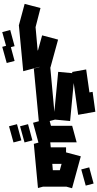

<svg xmlns="http://www.w3.org/2000/svg" viewBox="412 -1016 892 1757"><g transform="rotate(90 858.5 -137.0)"><path d="M209 137 208 136 15 84 53 -61 228 -16 441 -35V-38L303 -76L342 -222L590 -154H592V-153L598 -152L592 -128V-49L631 97ZM408 289 389 216 537 176 556 248ZM273 289 254 216 402 176 421 248Z M607 0 567 -148 1003 -188 637 -223 649 -352 638 -351 615 -479 825 -509 820 -538 1002 -563 1030 -406 1025 -405 739 -365 1087 -332 1074 -194 1113 -48Z M1103 7 1064 -139 1131 -157V-351L1282 -392V-150L1309 -49ZM1135 126 1116 53 1264 13 1283 85ZM1135 227 1116 154 1264 114 1283 186Z M1296 0 1256 -148 1328 -155V-295H1374L1410 -430L1702 -350L1688 -299V-83L1700 -38ZM1479 -254V-169L1537 -174V-238ZM1530 -434 1511 -507 1659 -547 1678 -475Z"/></g></svg>

Font: Blaka
Style: Regular
Weight: 400
Designer: Mohamed Gaber
Foundry: Kief Type Foundry
Version: Version 1.003; ttfautohint (v1.8.4.7-5d5b)